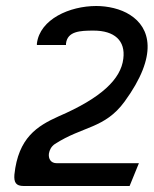

<svg xmlns="http://www.w3.org/2000/svg" viewBox="-20 -610 512 640"><path d="M103 -460H200V-465C205 -506 247 -508 292 -508C361 -508 399 -475 391 -414C383 -347 319 -284 175 -222C104 -190 41 -151 28 -28C26 -2 33 10 59 10H412L443 -66H169C149 -66 141 -81 143 -98C145 -110 151 -122 163 -130C256 -190 329 -181 395 -271C509 -427 480 -518 414 -560C382 -581 338 -590 301 -590C212 -590 113 -546 103 -465Z"/></svg>

Font: Charger
Style: BdIt
Weight: 400
Designer: Jasper
Foundry: Cannot Into Space Fonts
Version: Version 0.98